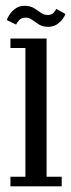

<svg xmlns="http://www.w3.org/2000/svg" viewBox="-20 -660 252 680"><path d="M17 0V-34H70V-490H17V-523.5H145V-34H198.5V0ZM150.5 -565Q131 -565 118 -573.2Q105 -581.5 94.2 -589.5Q83.5 -597.5 71.5 -597.5Q55.5 -597.5 47.5 -588.2Q39.5 -579 37 -573L4 -589Q7 -598.5 15 -610Q23 -621.5 36 -630.5Q49 -639.5 66 -639.5Q86.5 -639.5 99.8 -631.5Q113 -623.5 124 -615.2Q135 -607 149 -607Q163 -607 169.8 -614.8Q176.5 -622.5 179.5 -628.5L211.5 -610.5Q209.5 -603 201.5 -592.2Q193.5 -581.5 180.8 -573.2Q168 -565 150.5 -565Z"/></svg>

Font: Imbue Thin 10pt
Style: Regular
Weight: 400
Version: Version 1.102